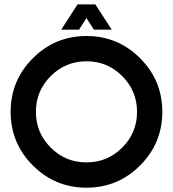

<svg xmlns="http://www.w3.org/2000/svg" viewBox="-20 -870 802 890"><path d="M380.9 0Q235.4 0 132.3 -103Q29.3 -206.1 29.3 -351.6Q29.3 -497.1 132.3 -600.1Q235.4 -703.1 380.9 -703.1Q526.4 -703.1 629.4 -600.1Q732.4 -497.1 732.4 -351.6Q732.4 -206.1 629.4 -103Q526.4 0 380.9 0ZM380.9 -117.2Q478 -117.2 546.6 -185.8Q615.2 -254.4 615.2 -351.6Q615.2 -448.7 546.6 -517.3Q478 -585.9 380.9 -585.9Q283.7 -585.9 215.1 -517.3Q146.5 -448.7 146.5 -351.6Q146.5 -254.4 215.1 -185.8Q283.7 -117.2 380.9 -117.2ZM498 -732.4H415.5L380.9 -786.1L346.2 -732.4H263.7L339.4 -849.6H421.9Z"/></svg>

Font: Gerhaus
Style: Regular
Weight: 400
Designer: GGBotNet
Foundry: GGBotNet
Version: 1.01